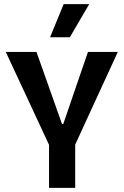

<svg xmlns="http://www.w3.org/2000/svg" viewBox="-20 -912 600 932"><path d="M218 0V-209L8 -660H157L281 -310H287L407 -660H552L345 -210V0ZM319 -731H223L289 -892H413Z"/></svg>

Font: Bricolage Grotesque SemiCondensed SemiBold
Style: Regular
Weight: 600
Width: 4
Designer: Mathieu Triay
Foundry: Atelier Triay
Version: Version 1.001;gftools[0.9.33.dev8+g029e19f]